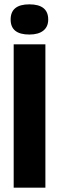

<svg xmlns="http://www.w3.org/2000/svg" viewBox="-20 -864 272 884"><path d="M43 0V-660H189V0ZM115 -705Q29 -705 29 -774Q29 -844 115 -844Q202 -844 202 -774Q202 -741 179.5 -723Q157 -705 115 -705Z"/></svg>

Font: Bricolage Grotesque 48pt Bricolage Grotesque 48pt Regular
Style: Bold
Weight: 700
Designer: Mathieu Triay
Foundry: Atelier Triay
Version: Version 1.000; ttfautohint (v1.8.4.7-5d5b);gftools[0.9.32]